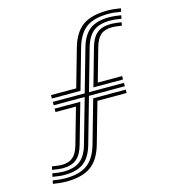

<svg xmlns="http://www.w3.org/2000/svg" viewBox="-119 -908 917 1014"><g transform="rotate(-15 340.0 -400.5)"><path d="M158 -436V-454.5H296L354.8 -661.2Q377.2 -740.5 425.1 -774.8Q473 -809 562 -809Q593.8 -809 633.5 -802L629.8 -783.8Q590.8 -790.8 562 -790.8Q483 -790.8 440.1 -759.5Q397.2 -728.2 376.8 -656.2L314.5 -436ZM54 -35.5 57.8 -53.8Q94 -47.2 118 -47.2Q176.5 -47.2 209.1 -72.4Q241.8 -97.5 258.2 -155.5L327.5 -399H158V-417.5H332.5L399 -651.2Q417.5 -716 455.1 -744.2Q492.8 -772.5 562 -772.5Q588.5 -772.5 625.8 -766L622 -747.8Q586.2 -754 562 -754Q502.5 -754 470 -728.9Q437.5 -703.8 420.8 -646.2L356 -417.5H547V-399H350.8L280.2 -150.2Q261.8 -85.2 224.1 -57Q186.5 -28.8 118 -28.8Q92.8 -28.8 54 -35.5ZM385 -436 443 -641Q457.5 -691.8 485 -713.8Q512.5 -735.8 562 -735.8Q572 -735.8 586.6 -734.1Q601.2 -732.5 618.2 -729.8L614.2 -711.8Q581 -717.5 562 -717.5Q522.2 -717.5 499.9 -698.5Q477.5 -679.5 465.2 -636L413.8 -454.5H547V-436ZM46.5 0.8 50.5 -17.2Q89.5 -10.5 118 -10.5Q196 -10.5 238.9 -41.8Q281.8 -73 302.2 -145.2L369 -380.5H547V-362H387.2L324.2 -140Q301.8 -60.8 253.8 -26.5Q205.8 7.8 118 7.8Q88.2 7.8 46.5 0.8ZM61.8 -71.5 65.5 -89.8Q101.5 -83.8 118 -83.8Q157 -83.8 179.2 -102.8Q201.5 -121.8 214 -165.8L269.8 -362H158V-380.5H298.5L236 -160.8Q221.5 -109.8 194.1 -87.5Q166.8 -65.2 118 -65.2Q108.2 -65.2 93.6 -67Q79 -68.8 61.8 -71.5Z"/></g></svg>

Font: Big Shoulders Inline Text
Style: Bold
Weight: 700
Designer: Patric King
Foundry: XO Type Co
Version: Version 1.000